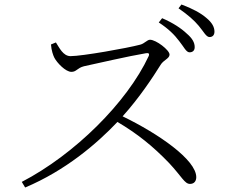

<svg xmlns="http://www.w3.org/2000/svg" viewBox="-20 -833 1040 855"><path d="M778 -650C799 -624 809 -600 824 -600C837 -600 847 -607 847 -623C847 -643 837 -662 811 -684C788 -706 751 -731 702 -752L687 -733C730 -705 757 -678 778 -650ZM865 -718C887 -692 898 -668 913 -668C926 -668 935 -676 935 -692C935 -712 925 -732 898 -754C875 -774 837 -795 788 -813L775 -796C818 -766 844 -743 865 -718ZM207 -635C209 -607 217 -586 222 -576C234 -553 272 -513 298 -513C321 -513 323 -530 354 -538C410 -550 552 -583 630 -596C641 -598 647 -595 642 -583C546 -377 312 -145 77 -23L92 2C272 -74 410 -192 503 -290C591 -238 661 -182 733 -107C790 -46 802 -14 826 -14C845 -14 854 -27 854 -44C854 -121 687 -237 526 -315C601 -398 662 -491 695 -544C708 -566 735 -572 735 -590C735 -610 675 -656 648 -656C635 -656 624 -639 604 -634C548 -619 346 -583 294 -583C261 -583 244 -621 229 -644Z"/></svg>

Font: Noto Serif CJK TC Light
Style: Regular
Weight: 300
Designer: Ryoko NISHIZUKA 西塚涼子 (kana & ideographs); Frank Grießhammer (Latin, Greek & Cyrillic); Wenlong ZHANG 张文龙 (bopomofo); San
Foundry: Adobe
Version: Version 2.001;hotconv 1.1.0;makeotfexe 2.6.0